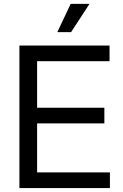

<svg xmlns="http://www.w3.org/2000/svg" viewBox="-20 -960 629 980"><path d="M79.1 0V-727.5H539.1V-647.5H169.4V-410.2H512.7V-330.1H169.4V-80.1H541V0ZM272.5 -795.9 340.8 -940.4H437L342.8 -795.9Z"/></svg>

Font: Inter 24pt
Style: Regular
Weight: 400
Designer: Rasmus Andersson
Foundry: rsms
Version: Version 4.001;git-66647c0bb